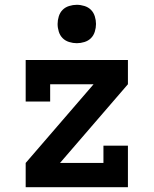

<svg xmlns="http://www.w3.org/2000/svg" viewBox="-20 -780 640 800"><path d="M87 0V-101L370 -429H189V-357H87V-530H513V-429L230 -101H411V-173H513V0ZM300 -600Q284 -600 268 -605Q252 -610 241 -621Q230 -632 225 -648Q220 -664 220 -680Q220 -696 225 -712Q230 -728 241 -739Q252 -750 268 -755Q284 -760 300 -760Q316 -760 332 -755Q348 -750 359 -739Q370 -728 375 -712Q380 -696 380 -680Q380 -664 375 -648Q370 -632 359 -621Q348 -610 332 -605Q316 -600 300 -600Z"/></svg>

Font: Iosevka Slab Extended
Style: Bold
Weight: 700
Width: 7
Monospace: yes
Designer: Belleve Invis
Foundry: Belleve Invis
Version: Version 11.1.0; ttfautohint (v1.8.3)